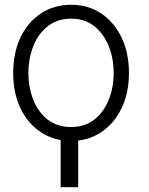

<svg xmlns="http://www.w3.org/2000/svg" viewBox="-20 -573 619 796"><path d="M304.2 -23.4V203.1H231.4V-23.4ZM274.9 11.7Q204.1 11.2 149.7 -24.7Q95.2 -60.5 64.9 -124Q34.7 -187.5 34.7 -270Q34.7 -354 64.9 -417.7Q95.2 -481.4 149.7 -517.3Q204.1 -553.2 274.9 -553.2Q345.2 -553.2 399.2 -517.3Q453.1 -481.4 483.9 -417.7Q514.6 -354 514.6 -270Q514.6 -187.5 483.9 -124Q453.1 -60.5 399.2 -24.7Q345.2 11.2 274.9 11.7ZM274.9 -46.4Q331.5 -46.4 370.6 -76.9Q409.7 -107.4 430.4 -158.4Q451.2 -209.5 451.2 -270Q451.2 -331.5 430.4 -382.6Q409.7 -433.6 370.6 -464.6Q331.5 -495.6 274.9 -495.6Q218.3 -495.6 178.5 -464.6Q138.7 -433.6 118.4 -382.6Q98.1 -331.5 97.7 -270Q98.1 -209.5 118.4 -158.4Q138.7 -107.4 178.2 -76.9Q217.8 -46.4 274.9 -46.4Z"/></svg>

Font: Inter Tight Light
Style: Regular
Weight: 300
Designer: Rasmus Andersson
Foundry: rsms
Version: Version 3.004